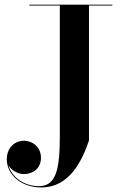

<svg xmlns="http://www.w3.org/2000/svg" viewBox="-20 -770 518 820"><path d="M105.5 -750V-746.5H235.5V-190C235.5 -50.5 221 25 146.5 25C81 25 29.5 -14.5 16 -65C28 -42 56.5 -26.5 82.5 -26.5C120.5 -26.5 155 -50.5 155 -96C155 -144.5 116 -169 82.5 -169C43 -169 9 -139 9 -89.5C9 -27 67 30.5 156.5 30.5C279 30.5 331.5 -87 360 -170V-746.5H460V-750Z"/></svg>

Font: Bodoni* 48pt Medium
Style: Regular
Weight: 500
Version: Version 2.3